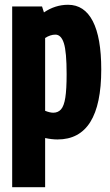

<svg xmlns="http://www.w3.org/2000/svg" viewBox="-20 -574 462 804"><path d="M31 210V-547H156L164 -522Q211 -554 265 -554Q333 -554 368.5 -485.5Q404 -417 404 -283Q404 10 221 10Q197 10 169 4V210ZM203 -102Q223 -102 235.5 -116Q248 -130 253.5 -165Q259 -200 259 -264Q259 -357 247.5 -393Q236 -429 212 -429Q191 -429 169 -415V-110Q189 -102 203 -102Z"/></svg>

Font: Georama Condensed
Style: Bold
Weight: 700
Width: 3
Designer: Jean-Baptiste Levee
Foundry: Production Type
Version: Version 1.000